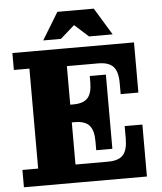

<svg xmlns="http://www.w3.org/2000/svg" viewBox="-58 -921 822 972"><g transform="rotate(-5 353.0 -435.0)"><path d="M24 0V-88H104V-596H25V-682H294V0ZM294 0V-92H649V0ZM405 -202Q405 -256 383 -281Q361 -306 309 -306H487V-155H405ZM294 -306V-396H487V-306ZM459 -92Q514 -92 536.5 -117.5Q559 -143 559 -201V-264H649V-92ZM309 -396Q361 -396 383 -420.5Q405 -445 405 -500V-532H487V-396ZM294 -592V-682H643V-592ZM553 -483Q553 -541 530 -566.5Q507 -592 453 -592H643V-427H553ZM186 -732 270 -870H455L539 -732H419L310 -830H387L276 -732Z"/></g></svg>

Font: Montagu Slab
Style: Bold
Weight: 700
Designer: Florian Karsten
Foundry: Florian Karsten
Version: Version 1.000